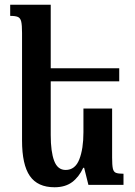

<svg xmlns="http://www.w3.org/2000/svg" viewBox="-20 -780 568 810"><path d="M453 -322V-115Q453 -84 456 -69.5Q459 -55 469 -51Q479 -47 501 -47V0H353L335 -72H331Q313 -33 284 -11.5Q255 10 210 10Q139 10 106 -37.5Q73 -85 73 -187V-641Q73 -674 69.5 -689Q66 -704 55.5 -708.5Q45 -713 23 -713V-760H194V-492H483V-437H194V-210Q194 -140 208.5 -101.5Q223 -63 257 -63Q297 -63 314.5 -107.5Q332 -152 332 -222V-322Z"/></svg>

Font: Noto Serif Armenian ExtraCondensed
Style: Bold
Weight: 700
Width: 2
Designer: Monotype Design Team
Foundry: Monotype Imaging Inc.
Version: Version 2.008; ttfautohint (v1.8.4.7-5d5b)